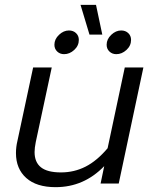

<svg xmlns="http://www.w3.org/2000/svg" viewBox="-20 -759 631 794"><path d="M313 -739H377L403 -616H350ZM205 -574Q205 -597 224 -615Q243 -633 265 -633Q283 -633 294.5 -622Q306 -611 306 -594Q306 -570 287 -552.5Q268 -535 245 -535Q228 -535 216.5 -546Q205 -557 205 -574ZM421 -574Q421 -597 440 -615Q459 -633 481 -633Q499 -633 510.5 -622Q522 -611 522 -594Q522 -570 503 -552.5Q484 -535 461 -535Q444 -535 432.5 -546Q421 -557 421 -574ZM46 -126Q46 -151 52 -176L117 -480H194L128 -172Q123 -147 123 -130Q123 -88 149.5 -67Q176 -46 232 -46Q287 -46 334 -70Q381 -94 425 -146L496 -480H573L471 0H396L411 -72Q327 15 210 15Q131 15 88.5 -23Q46 -61 46 -126Z"/></svg>

Font: Prompt Light
Style: Italic
Weight: 300
Italic angle: -12°
Designer: Katatrad Team
Foundry: CadsonDemak
Version: Version 1.000